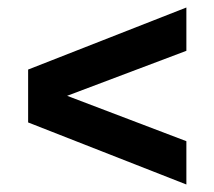

<svg xmlns="http://www.w3.org/2000/svg" viewBox="-20 -636 572 512"><path d="M477 -144 55 -309.5V-450.5L477 -616V-500.5L159 -380.5L477 -259.5Z"/></svg>

Font: Encode Sans Semi Condensed
Style: Bold
Weight: 700
Width: 4
Designer: Multiple Designers
Foundry: Impallari Type
Version: Version 3.000; ttfautohint (v1.8.3) -l 8 -r 50 -G 200 -x 14 